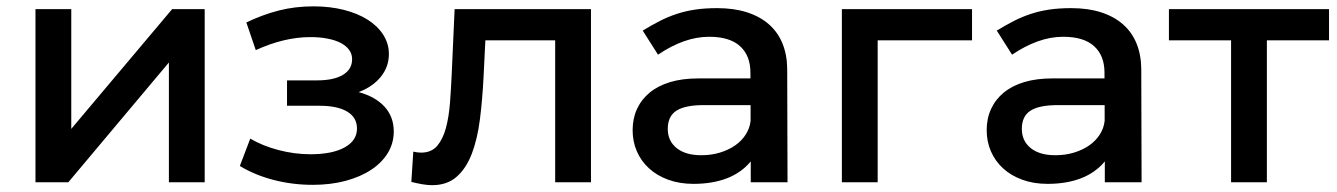

<svg xmlns="http://www.w3.org/2000/svg" viewBox="-20 -560 4110 590"><path d="M89 0V-532H199V-164L509 -532H609V0H499V-368L190 0Z M941 8Q879 8 821 -7Q763 -22 717 -50L749 -134Q787.5 -111.5 836.2 -98.8Q885 -86 934 -86Q1001 -86 1039 -107Q1077 -128 1077 -165Q1077 -199 1047 -217Q1017 -235 962 -235H862V-313H954Q1005.5 -313 1033.8 -330Q1062 -347 1062 -378Q1062 -394 1053 -406.5Q1044 -419 1027.5 -427.8Q1011 -436.5 987.2 -441.2Q963.5 -446 934 -446Q853.5 -446 766 -406L737 -491Q787 -515 837 -527.8Q887 -540.5 943 -540.5Q993.5 -540.5 1036.2 -529.8Q1079 -519 1109.8 -499.5Q1140.5 -480 1157.8 -453Q1175 -426 1175 -394Q1175 -354.5 1150 -323.8Q1125 -293 1082 -277Q1133.5 -263 1161.8 -232Q1190 -201 1190 -156Q1190 -120 1171.8 -90Q1153.5 -60 1120.5 -38.2Q1087.5 -16.5 1041.8 -4.2Q996 8 941 8Z M1250 -94Q1263.5 -91 1274 -91Q1306 -91 1323.8 -112.2Q1341.5 -133.5 1350.5 -167.5Q1359.5 -201.5 1362.8 -244.5Q1366 -287.5 1368 -331L1377 -532H1796V0H1686V-436H1471.5L1466 -325Q1462.5 -254.5 1454.8 -193.5Q1447 -132.5 1429.8 -87.5Q1412.5 -42.5 1383.2 -16.8Q1354 9 1308 9Q1293.5 9 1277.8 6.2Q1262 3.5 1244 -1Z M2287 -64Q2258.5 -29.5 2214 -12.2Q2169.5 5 2111 5Q2068 5 2033.2 -7.8Q1998.5 -20.5 1974.2 -42.8Q1950 -65 1937 -95Q1924 -125 1924 -160Q1924 -196 1937.5 -225.2Q1951 -254.5 1976.5 -275.5Q2002 -296.5 2039.5 -307.8Q2077 -319 2125 -319H2286V-337Q2286 -389 2254.2 -418Q2222.5 -447 2159 -447Q2120.5 -447 2081.2 -433Q2042 -419 2002 -392L1955 -466Q1983 -483 2008 -495.8Q2033 -508.5 2059.5 -517.2Q2086 -526 2116 -530.5Q2146 -535 2184 -535Q2235.5 -535 2275.2 -522.2Q2315 -509.5 2342.5 -485.5Q2370 -461.5 2384.2 -427Q2398.5 -392.5 2399 -349L2400 0H2287ZM2135 -83Q2165.5 -83 2192 -91Q2218.5 -99 2238.8 -113Q2259 -127 2271.5 -146.5Q2284 -166 2286.5 -188.5V-237H2142Q2085.5 -237 2058.8 -220Q2032 -203 2032 -164Q2032 -127 2059.2 -105Q2086.5 -83 2135 -83Z M2567 0V-532H2967V-436H2677V0Z M3375 -64Q3346.5 -29.5 3302 -12.2Q3257.5 5 3199 5Q3156 5 3121.2 -7.8Q3086.5 -20.5 3062.2 -42.8Q3038 -65 3025 -95Q3012 -125 3012 -160Q3012 -196 3025.5 -225.2Q3039 -254.5 3064.5 -275.5Q3090 -296.5 3127.5 -307.8Q3165 -319 3213 -319H3374V-337Q3374 -389 3342.2 -418Q3310.5 -447 3247 -447Q3208.5 -447 3169.2 -433Q3130 -419 3090 -392L3043 -466Q3071 -483 3096 -495.8Q3121 -508.5 3147.5 -517.2Q3174 -526 3204 -530.5Q3234 -535 3272 -535Q3323.5 -535 3363.2 -522.2Q3403 -509.5 3430.5 -485.5Q3458 -461.5 3472.2 -427Q3486.5 -392.5 3487 -349L3488 0H3375ZM3223 -83Q3253.5 -83 3280 -91Q3306.5 -99 3326.8 -113Q3347 -127 3359.5 -146.5Q3372 -166 3374.5 -188.5V-237H3230Q3173.5 -237 3146.8 -220Q3120 -203 3120 -164Q3120 -127 3147.2 -105Q3174.5 -83 3223 -83Z M3763 0V-436H3572V-532H4064V-436H3873V0Z"/></svg>

Font: Argentum Sans
Style: Regular
Weight: 400
Designer: Julieta Ulanovsky, Owen Earl, Chris M. Simpson, Rasmus Andersson, Cristiano Sobral
Foundry: The Argentum Sans Project Authors
Version: Version 3.135; ttfautohint (v1.8.4.7-5d5b-dirty)